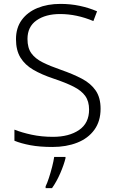

<svg xmlns="http://www.w3.org/2000/svg" viewBox="-20 -744 586 985"><path d="M496 -186Q496 -122 464 -78Q432 -34 376 -12Q320 10 249 10Q184 10 136 1Q88 -8 54 -22V-79Q91 -64 142 -53Q193 -42 252 -42Q334 -42 385.5 -77Q437 -112 437 -182Q437 -224 417.5 -251.5Q398 -279 357.5 -299.5Q317 -320 254 -341Q194 -361 151 -386Q108 -411 85 -448.5Q62 -486 62 -543Q62 -601 91.5 -641.5Q121 -682 172.5 -703Q224 -724 290 -724Q342 -724 389 -714Q436 -704 478 -686L459 -636Q373 -672 288 -672Q214 -672 167.5 -639.5Q121 -607 121 -544Q121 -498 141 -470.5Q161 -443 199 -424Q237 -405 292 -386Q355 -364 400.5 -340Q446 -316 471 -279.5Q496 -243 496 -186ZM316 68Q308 101 289.5 144Q271 187 247 221H214V212Q222 196 231 168.5Q240 141 247.5 111.5Q255 82 258 61H316Z"/></svg>

Font: RS Noto Sans Light
Style: Regular
Weight: 300
Designer: Monotype Design Team
Foundry: Monotype Imaging Inc.
Version: Version 3.10